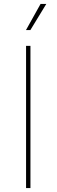

<svg xmlns="http://www.w3.org/2000/svg" viewBox="-20 -962 289 982"><path d="M135.7 -727.5H113.3V0H135.7ZM112.8 -808.1H135.3L216.8 -941.9H187.5Z"/></svg>

Font: Raveo Thin
Style: Regular
Weight: 100
Designer: Jakub Foglar, Rasmus Andersson (Inter)
Foundry: Jakubfoglar.com
Version: Version 1.100;Glyphs 3.2.3 (3260)